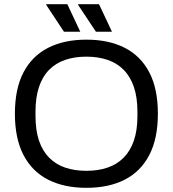

<svg xmlns="http://www.w3.org/2000/svg" viewBox="-20 -888 828 920"><path d="M393.8 12Q287.2 12 210.4 -27.2Q133.5 -66.4 92.5 -145.4Q51.4 -224.4 51.4 -343Q51.4 -462.6 92.5 -541.1Q133.5 -619.6 210.4 -658.8Q287.2 -698 393.8 -698Q501.3 -698 577.9 -658.8Q654.5 -619.6 695.5 -541.1Q736.5 -462.6 736.5 -343Q736.5 -224.4 695.5 -145.4Q654.5 -66.4 577.9 -27.2Q501.3 12 393.8 12ZM393.8 -69.5Q450.4 -69.5 495.6 -85Q540.8 -100.4 572.7 -132.7Q604.5 -164.9 621.5 -214.4Q638.5 -263.9 638.5 -331.9V-353Q638.5 -421.6 621.5 -471.3Q604.5 -521.1 572.7 -553.3Q540.8 -585.6 495.6 -601Q450.4 -616.5 393.8 -616.5Q337.2 -616.5 292.1 -601Q247.1 -585.6 215.3 -553.3Q183.5 -521.1 166.8 -471.3Q150.1 -421.6 150.1 -353V-331.9Q150.1 -263.9 166.8 -214.4Q183.5 -164.9 215.3 -132.7Q247.1 -100.4 292.1 -85Q337.2 -69.5 393.8 -69.5ZM439.6 -736 354 -865 355 -868H454.4L516.5 -736ZM286.4 -736 201.3 -865 202.3 -868H302.6L364.6 -736Z"/></svg>

Font: Archivo SemiBold
Style: Regular
Weight: 600
Designer: Hector Gatti
Foundry: Omnibus-Type
Version: Version 2.001